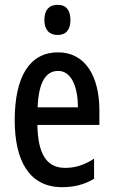

<svg xmlns="http://www.w3.org/2000/svg" viewBox="-20 -766 470 796"><path d="M219 -746C183 -746 164 -724 164 -683C164 -643 184 -621 219 -621C254 -621 272 -643 272 -683C272 -723 255 -746 219 -746ZM221 -549C103 -549 41 -449 41 -267C41 -106 97 10 238 10C287 10 331 -1 370 -25V-108C328 -81 291 -70 250 -70C173 -70 137 -128 135 -248H392V-309C392 -447 335 -549 221 -549ZM221 -472C276 -472 303 -406 303 -321H136C140 -425 170 -472 221 -472Z"/></svg>

Font: Noto Sans Myanmar UI ExtraCondensed Medium
Style: Regular
Weight: 500
Width: 2
Designer: Monotype Design Team
Foundry: Monotype Imaging Inc.
Version: Version 2.103